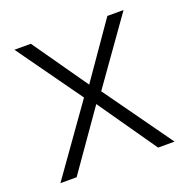

<svg xmlns="http://www.w3.org/2000/svg" viewBox="-101 -628 707 724"><g transform="rotate(-20 252.0 -266.0)"><path d="M216 -273 31 -532H97L251 -312L404 -532H469L285 -273L480 0H414L251 -234L87 0H22Z"/></g></svg>

Font: Noto Sans Lao UI Light
Style: Regular
Weight: 300
Designer: Monotype Design Team
Foundry: Monotype Imaging Inc.
Version: Version 2.000; ttfautohint (v1.8.4.7-5d5b)